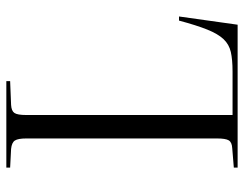

<svg xmlns="http://www.w3.org/2000/svg" viewBox="-102 -668 770 606"><g transform="rotate(-90 283.0 -365.0)"><path d="M57 0V-12L118 -17Q137 -18 143 -28Q149 -38 149 -65V-667Q149 -693 142.5 -703Q136 -713 116 -715L57 -718V-730H330V-718L255 -715Q236 -714 229.5 -704.5Q223 -695 223 -667V-16H360Q398 -16 422 -21.5Q446 -27 462.5 -44.5Q479 -62 492.5 -95.5Q506 -129 521 -185H534L508 0Z"/></g></svg>

Font: Literata 72pt Light
Style: Regular
Weight: 300
Designer: Latin by Veronika Burian and Jose Scaglione. Greek by Irene Vlachou. Cyrillic by Vera Evstafieva.
Foundry: TypeTogether
Version: Version 3.002